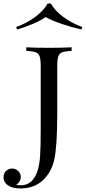

<svg xmlns="http://www.w3.org/2000/svg" viewBox="-114 -874 483 1080"><path d="M289 -588Q253 -586 236.5 -580Q220 -574 214 -557Q208 -540 208 -502V-236Q208 -51 191 25Q174 98 125 142Q76 186 0 186Q-42 186 -67 170Q-94 153 -94 122Q-94 102 -80 88Q-66 74 -46 74Q-26 74 -11.5 88Q3 102 3 122Q3 135 -4.5 147Q-12 159 -23 166Q-11 168 4 168Q72 168 98 84Q108 52 111.5 5Q115 -42 115 -145V-502Q115 -540 109 -557Q103 -574 86.5 -580Q70 -586 34 -588V-608Q76 -605 162 -605Q242 -605 289 -608ZM349 -722 344 -708Q287 -721 231.5 -740Q176 -759 143 -778Q116 -759 71.5 -740Q27 -721 -18 -708L-23 -722Q38 -744 85 -779.5Q132 -815 154 -854H172Q194 -815 241 -779.5Q288 -744 349 -722Z"/></svg>

Font: Playfair Display SC
Style: Regular
Weight: 400
Designer: Claus Eggers Sørensen
Foundry: Claus Eggers Sørensen
Version: Version 1.200; ttfautohint (v1.6)